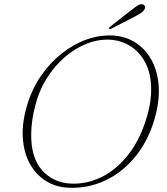

<svg xmlns="http://www.w3.org/2000/svg" viewBox="-20 -881 796 914"><path d="M515.5 -712Q575 -709 621.8 -680.2Q668.5 -651.5 698 -601.2Q727.5 -551 734.5 -483.2Q741.5 -415.5 721 -334Q692.5 -222 630 -142.5Q567.5 -63 483 -22.8Q398.5 17.5 303.5 12.5Q244 9.5 197 -20.5Q150 -50.5 121.5 -102.8Q93 -155 88.5 -225.8Q84 -296.5 109.5 -381.5Q132 -457 174.5 -519Q217 -581 272.8 -625.5Q328.5 -670 391 -692.5Q453.5 -715 515.5 -712ZM317.5 -7Q392.5 -3.5 464 -38.5Q535.5 -73.5 593 -147.8Q650.5 -222 682.5 -336Q701 -403.5 699.5 -461.5Q698.5 -532.5 671.8 -583Q645 -633.5 601 -661.2Q557 -689 504 -692Q448.5 -695 392.8 -673Q337 -651 287.8 -608.5Q238.5 -566 201.8 -507Q165 -448 147.5 -377.5Q138 -341 133.5 -308Q129 -275 128.5 -245.5Q126.5 -131.5 179.8 -71.2Q233 -11 317.5 -7ZM605 -833Q624 -847.5 636.8 -855.5Q649.5 -863.5 660.5 -860Q668.5 -857 670.2 -849.8Q672 -842.5 666.5 -835Q661.5 -825.5 650.2 -818.5Q639 -811.5 624.5 -803.5L509.5 -744.5Q502.5 -740.5 499.5 -745Q497 -748.5 505.5 -755Z"/></svg>

Font: Fraunces 9pt S000 Thin
Style: Italic
Weight: 100
Italic angle: -16°
Version: Version 1.000; ttfautohint (v1.8.3)